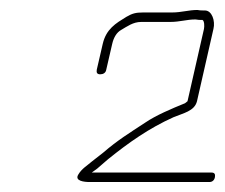

<svg xmlns="http://www.w3.org/2000/svg" viewBox="-20 -675 451 385"><path d="M372 -636C377 -635 381 -635 386 -635C390 -633 390 -622 389 -617L356 -472L351 -468C324 -457 293 -444 271 -429C239 -408 216 -394 187 -369L164 -351C155 -343 144 -337 137 -325C129 -312 149 -310 160 -310H400C406 -310 410 -314 411 -320C412 -326 410 -329 404 -329H164C168 -332 172 -335 175 -337L197 -356C238 -389 279 -418 328 -440C347 -448 370 -452 375 -472L408 -617C412 -633 405 -654 391 -654C386 -654 381 -654 376 -655C358 -655 344 -650 325 -650H267C252 -650 245 -648 233 -641C212 -628 193 -617 186 -587L174 -535C173 -529 175 -526 181 -526C187 -526 192 -529 193 -535L205 -587C208 -600 214 -610 223 -615C235 -622 247 -631 263 -631H321C341 -631 354 -636 372 -636Z"/></svg>

Font: Electronic
Style: ExThnIt
Weight: 100
Version: Version 1.011